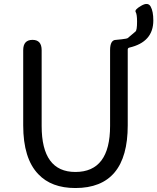

<svg xmlns="http://www.w3.org/2000/svg" viewBox="-20 -935 793 968"><path d="M360 13Q239 13 173 -57Q97 -136 97 -303V-682Q97 -734 144 -734Q190 -734 190 -682V-300Q190 -68 360 -68Q535 -68 535 -300V-682Q535 -734 565 -734Q570 -734 594 -737Q620 -740 624 -743Q644 -759 663 -776Q671 -782 671 -826Q671 -863 664 -874.5Q657 -886 692 -906Q726 -926 739.5 -902Q753 -878 753 -832Q753 -723 632 -695Q624 -693 624 -685V-303Q624 13 360 13Z"/></svg>

Font: Resource Han Rounded HK
Style: Regular
Weight: 400
Designer: Cyano Hao (round all glyphs); Ryoko NISHIZUKA  (kana, bopomofo & ideographs); Paul D. Hunt (Latin, Greek & Cyrillic); Sa
Foundry: Cyano Hao
Version: 0.990